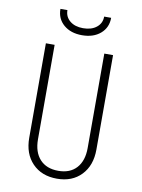

<svg xmlns="http://www.w3.org/2000/svg" viewBox="-101 -1003 801 1081"><g transform="rotate(10 300.0 -462.5)"><path d="M108 -190V-730H158V-190Q158 -117 195.5 -76Q233 -35 301 -35Q368 -35 405 -76Q442 -117 442 -190V-730H492V-190Q492 -99 440 -44.5Q388 10 301 10Q213 10 160.5 -44.5Q108 -99 108 -190ZM155 -935H195Q195 -897 223.5 -873.5Q252 -850 299 -850Q347 -850 376 -873.5Q405 -897 405 -935H445Q445 -879 405 -844.5Q365 -810 300 -810Q235 -810 195 -844.5Q155 -879 155 -935Z"/></g></svg>

Font: JetBrains Mono Extra Light
Style: Regular
Weight: 200
Monospace: yes
Designer: Philipp Nurullin, Konstantin Bulenkov
Foundry: JetBrains
Version: 2.002